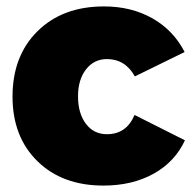

<svg xmlns="http://www.w3.org/2000/svg" viewBox="-20 -571 602 598"><path d="M304 -551Q389 -551 454.5 -514Q520 -477 555 -409L400 -333Q370 -387 313 -387Q273 -387 248 -355Q223 -323 223 -271Q223 -218 247.5 -185.5Q272 -153 313 -153Q374 -153 399 -213L556 -134Q525 -67 458.5 -30Q392 7 302 7Q174 7 96.5 -69Q19 -145 19 -270Q19 -397 97 -474Q175 -551 304 -551Z"/></svg>

Font: Montserrat Extra Bold
Style: Regular
Weight: 800
Designer: Julieta Ulanovsky
Foundry: Julieta Ulanovsky
Version: Version 3.001;PS 003.001;hotconv 1.0.70;makeotf.lib2.5.58329